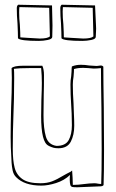

<svg xmlns="http://www.w3.org/2000/svg" viewBox="-20 -785 489 812"><path d="M201 -629Q201 -620 182 -616Q163 -612 144 -612Q66 -612 56 -623Q56 -644 54 -686Q51 -718 51 -750Q51 -761 57 -765L200 -762L202 -677ZM385 -629Q385 -620 366 -616Q347 -612 328 -612Q250 -612 240 -623Q240 -644 238 -686Q235 -718 235 -750Q235 -761 241 -765L382 -762L386 -677Q387 -665 386 -650Q385 -635 385 -629ZM62 -755Q61 -747 61 -732Q61 -706 64 -680Q66 -644 66 -627L96 -625Q144 -622 148 -622Q181 -622 191 -631L188 -752ZM246 -755 245 -737Q245 -709 248 -682Q250 -646 250 -627L280 -625Q328 -622 332 -622Q365 -622 375 -631L372 -752ZM276 -45Q252 -22 217.5 -11Q183 0 155 0Q83 0 48 -36Q37 -47 33.5 -64Q30 -81 29 -96.5Q28 -112 28 -118Q25 -163 25 -207Q25 -249 27 -331Q30 -393 30 -456L29 -497Q39 -507 78 -507H159Q166 -492 166 -467Q166 -414 165 -387L164 -298Q164 -242 174 -207.5Q184 -173 219 -168Q257 -168 270.5 -192.5Q284 -217 284 -255Q284 -284 283 -305.5Q282 -327 281 -342Q278 -386 278 -428Q278 -446 281 -462Q283 -484 283 -496L284 -504Q301 -511 322 -511Q340 -511 357 -508Q379 -506 389 -506Q393 -506 397.5 -507Q402 -508 406 -508Q413 -508 417 -503Q417 -444 419 -328L420 -152Q420 -52 418 -2Q415 1 412 2Q409 3 406 3L307 7Q290 7 285 5.5Q280 4 278 -1V0Q275 -11 275 -24Q275 -38 276 -45ZM287 -34 288 -3Q301 -3 311.5 -4Q322 -5 330 -6Q360 -10 379 -10Q386 -10 393 -8.5Q400 -7 408 -7Q410 -56 410 -154L409 -326Q407 -440 407 -497Q389 -495 376 -495Q369 -495 353 -497L332 -498Q309 -498 293 -493Q293 -482 291 -460Q288 -444 288 -427Q288 -390 291 -348Q291 -334 292.5 -305Q294 -276 294 -253Q294 -214 279.5 -186Q265 -158 227 -158Q215 -158 207 -160Q199 -162 186 -168L185 -169Q154 -183 154 -293L155 -363Q157 -409 157 -434Q157 -466 154 -497H103Q60 -497 39 -494Q40 -481 40 -455Q40 -405 39 -367Q38 -329 37 -304Q34 -229 34 -156Q34 -106 42 -75.5Q50 -45 75 -27.5Q100 -10 151 -10Q179 -10 200 -18Q221 -26 249 -43Q255 -46 262.5 -50.5Q270 -55 279 -59L285 -64Q285 -56 287 -34Z"/></svg>

Font: Londrina Outline
Style: Regular
Weight: 400
Designer: Marcelo Magalhaes
Foundry: Marcelo Magalhães
Version: Version 1.002